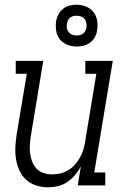

<svg xmlns="http://www.w3.org/2000/svg" viewBox="-20 -789 540 817"><path d="M185 8Q158 8 133.5 0Q109 -8 91 -24.5Q73 -41 62.5 -64Q52 -87 48 -112.5Q44 -138 45.5 -164.5Q47 -191 51 -218L94 -475H47V-530H164L111 -209Q108 -190 107 -171Q106 -152 108.5 -134Q111 -116 117.5 -99.5Q124 -83 136.5 -70.5Q149 -58 166 -52.5Q183 -47 202 -47Q220 -47 237 -51Q254 -55 270 -64.5Q286 -74 298.5 -88Q311 -102 320 -118Q329 -134 334 -150.5Q339 -167 342 -185L390 -475H343V-530H460L381 -55H428V0H311L324 -81Q314 -62 299.5 -44.5Q285 -27 266.5 -14.5Q248 -2 226.5 3Q205 8 185 8ZM306 -591Q285 -591 265.5 -599Q246 -607 234 -622.5Q222 -638 219 -659Q216 -680 219 -701Q222 -716 229.5 -729.5Q237 -743 249.5 -752.5Q262 -762 277 -765.5Q292 -769 306 -769Q327 -769 346.5 -761Q366 -753 378 -737.5Q390 -722 393.5 -701Q397 -680 393 -659Q391 -644 383.5 -630.5Q376 -617 363 -607.5Q350 -598 335.5 -594.5Q321 -591 306 -591ZM306 -638Q313 -638 320 -639.5Q327 -641 333 -645.5Q339 -650 342.5 -656.5Q346 -663 348 -670Q349 -680 347.5 -690Q346 -700 340.5 -707.5Q335 -715 325.5 -718.5Q316 -722 306 -722Q299 -722 292 -720.5Q285 -719 279 -714.5Q273 -710 269.5 -703.5Q266 -697 265 -690Q263 -680 264.5 -670Q266 -660 272 -652.5Q278 -645 287 -641.5Q296 -638 306 -638Z"/></svg>

Font: Iosevka Curly Slab LtObl
Style: Regular
Weight: 300
Italic angle: -9°
Monospace: yes
Designer: Belleve Invis
Foundry: Belleve Invis
Version: Version 11.0.0; ttfautohint (v1.8.3)